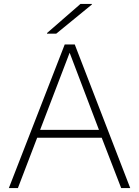

<svg xmlns="http://www.w3.org/2000/svg" viewBox="-20 -956 707 976"><path d="M360 -730 642 0H596L497 -256H169L71 0H25L309 -730ZM184 -296H483L334 -688ZM219 -785V-788L389 -936H447V-933L266 -785Z"/></svg>

Font: Nacelle UltraLight
Style: Regular
Weight: 200
Designer: Sora Sagano
Foundry: Sora Sagano
Version: Version 1.000;FEAKit 1.0